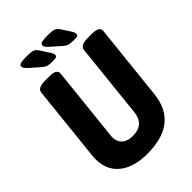

<svg xmlns="http://www.w3.org/2000/svg" viewBox="-254 -983 1098 1098"><g transform="rotate(-45 295.0 -433.5)"><path d="M270 8Q160 8 99 -41.5Q38 -91 38 -178Q38 -185 38 -191.5Q38 -198 39 -205L88 -669Q91 -702 151 -702H186Q246 -702 243 -668L195 -215Q195 -212 194.5 -208.5Q194 -205 194 -202Q194 -165 217.5 -144Q241 -123 283 -123Q376 -123 385 -215L433 -669Q436 -702 496 -702H531Q591 -702 588 -668L539 -205Q516 8 270 8ZM261 -749Q233 -749 220.5 -753Q208 -757 194 -769L135 -821Q112 -841 112 -855Q112 -868 128.5 -871.5Q145 -875 179 -875Q208 -875 224 -870Q240 -865 252 -845L289 -788Q297 -775 297 -764Q297 -757 291 -753Q285 -749 261 -749ZM432 -749Q404 -749 391.5 -753Q379 -757 365 -769L306 -821Q283 -841 283 -855Q283 -868 299.5 -871.5Q316 -875 350 -875Q379 -875 395 -870Q411 -865 423 -845L460 -788Q468 -775 468 -764Q468 -757 462 -753Q456 -749 432 -749Z"/></g></svg>

Font: Asap Condensed
Style: Bold Italic
Weight: 700
Width: 3
Italic angle: -6°
Designer: Pablo Cosgaya
Foundry: Omnibus-Type
Version: Version 3.001; ttfautohint (v1.8.4.7-5d5b)